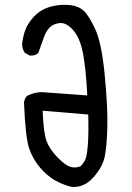

<svg xmlns="http://www.w3.org/2000/svg" viewBox="-20 -774 540 785"><path d="M273.4 -9.8Q236.3 -18.6 204.1 -37.1Q171.9 -55.7 143.6 -88.9Q115.2 -122.1 99.6 -166Q84 -210 78.1 -354.5Q80.1 -370.1 89.8 -381.8Q117.2 -395.5 148.4 -397.5L336.9 -383.8Q331.1 -498 318.4 -560.1Q305.7 -622.1 277.8 -652.3Q250 -682.6 223.6 -679.7Q197.3 -676.8 182.1 -660.6Q167 -644.5 158.7 -619.6Q150.4 -594.7 136.7 -557.6Q123 -544.9 101.6 -546.9L82 -557.6Q70.3 -573.2 70.3 -594.7Q76.2 -645.5 96.2 -676.8Q116.2 -708 141.1 -725.6Q166 -743.2 200.2 -750Q234.4 -756.8 268.1 -752.9Q301.8 -749 322.8 -729.5Q343.8 -710 369.6 -654.3Q395.5 -598.6 408.2 -466.8Q420.9 -335 418.9 -255.9Q417 -176.8 408.2 -133.8Q399.4 -90.8 361.3 -48.3Q323.2 -5.9 273.4 -9.8ZM309.6 -94.7Q319.3 -103.5 327.1 -117.7Q335 -131.8 338.9 -178.7Q342.8 -225.6 340.8 -305.7L154.3 -321.3Q158.2 -227.5 170.9 -195.3Q183.6 -163.1 215.8 -129.9Q248 -96.7 269.5 -91.3Q291 -85.9 309.6 -94.7Z"/></svg>

Font: NaikaiFont
Style: Regular-Lite
Weight: 400
Version: Version 1.67